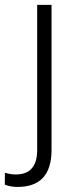

<svg xmlns="http://www.w3.org/2000/svg" viewBox="-41 -548 311 782"><path d="M110.4 -528.3H168.9V63Q168.9 213.4 30.3 213.4Q2 213.4 -21.5 204.1L-21 155.8Q3.9 162.6 22.9 162.6Q110.4 162.6 110.4 63Z"/></svg>

Font: Mardoto Light
Style: Regular
Weight: 400
Designer: Christian Robertson, Vahan Hovhannisyan
Foundry: Google
Version: Version 1.000